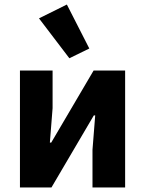

<svg xmlns="http://www.w3.org/2000/svg" viewBox="-20 -827 640 847"><path d="M68 0V-516H212V-350L200 -198H206L236 -249L393 -516H532V0H388V-166L400 -318H394L391 -313L207 0ZM152 -746 275 -807 374 -613 286 -570Z"/></svg>

Font: Lilex Nerd Font
Style: Bold
Weight: 700
Designer: Mike Abbink, Paul van der Laan, Pieter van Rosmalen, Mikhael Khrustik
Foundry: Mikhael Khrustik
Version: Version 2.400; ttfautohint (v1.8.4.7-5d5b);Nerd Fonts 3.3.0